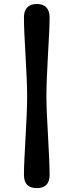

<svg xmlns="http://www.w3.org/2000/svg" viewBox="-20 -788 368 962"><path d="M116 -306.5Q116 -347 113.5 -400.5Q111 -454 107.8 -510.8Q104.5 -567.5 102.2 -617.8Q100 -668 100 -701.5Q100 -733 116.2 -750.5Q132.5 -768 164.5 -768Q196.5 -768 212.5 -750.5Q228.5 -733 228.5 -701.5Q228.5 -668 226 -617.5Q223.5 -567 220.2 -510.5Q217 -454 214.8 -400.2Q212.5 -346.5 212.5 -306.5Q212.5 -266.5 215 -213Q217.5 -159.5 220.8 -102.8Q224 -46 226.2 4.2Q228.5 54.5 228.5 88.5Q228.5 154.5 164.5 154.5Q100 154.5 100 88.5Q100 54.5 102.5 4.2Q105 -46 108.2 -102.8Q111.5 -159.5 113.8 -213Q116 -266.5 116 -306.5Z"/></svg>

Font: Fraunces 9pt S100 Black
Style: Regular
Weight: 900
Version: Version 1.000; ttfautohint (v1.8.3)